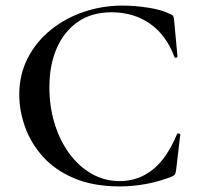

<svg xmlns="http://www.w3.org/2000/svg" viewBox="-20 -656 709 688"><path d="M419 -636Q462 -636 511 -628.5Q560 -621 589 -606Q598 -603 600.5 -598.5Q603 -594 604 -583L616 -453Q616 -451 611.5 -449.5Q607 -448 605 -452Q576 -530 517.5 -571Q459 -612 380 -612Q309 -612 259.5 -578Q210 -544 183.5 -483.5Q157 -423 157 -343Q157 -273 176 -212Q195 -151 229 -105Q263 -59 309 -33Q355 -7 409 -7Q475 -7 526.5 -47.5Q578 -88 614 -175Q616 -179 621 -177.5Q626 -176 626 -174L611 -46Q609 -34 606.5 -30.5Q604 -27 595 -23Q549 -5 502 3.5Q455 12 410 12Q314 12 245 -17.5Q176 -47 133 -95.5Q90 -144 69.5 -202Q49 -260 49 -316Q49 -389 79.5 -448Q110 -507 162 -549Q214 -591 280.5 -613.5Q347 -636 419 -636Z"/></svg>

Font: Cormorant SemiBold
Style: Regular
Weight: 600
Designer: Christian Thalmann (Catharsis Fonts)
Foundry: Catharsis Fonts
Version: Version 4.000